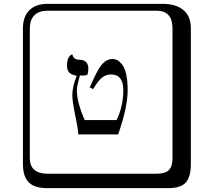

<svg xmlns="http://www.w3.org/2000/svg" viewBox="-20 -774 1120 1006"><path d="M381.8 -377Q356 -381.8 343.5 -393.3Q331.1 -404.8 331.1 -431.2Q331.1 -456.1 338.6 -470.5Q346.2 -484.9 353 -486.8L359.9 -488.8Q362.8 -460.9 398.9 -460.9Q442.9 -459 442.9 -413.1Q442.9 -398.9 438 -381.8Q423.8 -377.9 413.1 -377.9Q410.2 -377.9 406 -378.4Q401.9 -378.9 398.9 -378.9Q382.8 -322.8 382.8 -300.8Q382.8 -237.8 423.8 -145H590.8Q626 -216.8 626 -301.8Q626 -383.8 562 -383.8Q535.2 -383.8 515.1 -367.9Q495.1 -352.1 467.8 -307.1L450.2 -315.9Q491.2 -410.2 511.2 -433.1Q538.1 -465.3 568.8 -464.8Q583 -464.8 595 -458.5Q606.9 -452.1 619.9 -436Q632.8 -419.9 640.9 -385.5Q648.9 -351.1 648.9 -301.8Q648.9 -211.9 599.1 -69.8H390.1Q390.1 -93.8 374.5 -168Q358.9 -242.2 358.9 -275.9Q358.9 -318.8 381.8 -377ZM229 -717.8Q184.1 -717.8 160.2 -693.8Q136.2 -669.9 136.2 -625V53.2Q136.2 136.2 229 136.2H800.8Q845.7 136.2 864.7 117.2Q883.8 98.1 883.8 53.2V-625Q883.8 -717.8 800.8 -717.8ZM980 84Q980 152.8 953.4 182.4Q926.8 211.9 860.8 211.9H229Q161.1 211.9 130.6 181.4Q100.1 150.9 100.1 84V-625Q100.1 -687 134 -720.5Q168 -753.9 229 -753.9H831.1Q900.9 -753.9 940.4 -721.9Q980 -689.9 980 -625Z"/></svg>

Font: Linux Biolinum Keyboard
Style: Regular
Weight: 700
Designer: Philipp H. Poll
Foundry: Philipp H. Poll
Version: Version 0.6.1 ; ttfautohint (v0.9)